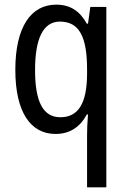

<svg xmlns="http://www.w3.org/2000/svg" viewBox="-20 -567 548 827"><path d="M355 16V240H438V-537H369L359 -465H354C324 -519 283 -547 222 -547C114 -547 46 -452 46 -266C46 -84 112 10 219 10C281 10 325 -20 354 -74H359C356 -39 355 -7 355 16ZM240 -62C166 -62 131 -128 131 -265C131 -399 165 -474 238 -474C321 -474 355 -409 355 -269V-246C354 -123 318 -62 240 -62Z"/></svg>

Font: Noto Sans Lao UI Cond
Style: Regular
Weight: 400
Width: 3
Designer: Monotype Design Team
Foundry: Monotype Imaging Inc.
Version: Version 2.000